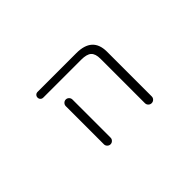

<svg xmlns="http://www.w3.org/2000/svg" viewBox="-67 -850 1133 1133"><g transform="rotate(-45 500.0 -283.5)"><path d="M273.4 -497.1Q262.7 -497.1 255.9 -503.9Q249 -510.7 249 -521Q249 -531.2 255.9 -538.1Q262.7 -544.9 273.4 -544.9H596.7Q729.5 -544.9 730.5 -424.8V-49.8Q730.5 -38.1 722.2 -29.8Q713.9 -21.5 702.1 -21.5Q690.4 -21.5 682.1 -29.8Q673.8 -38.1 673.8 -49.8V-420.9Q673.8 -461.9 654.8 -479.5Q635.7 -497.1 588.9 -497.1ZM386.7 -367.2V-72.3V-48.8Q386.7 -38.1 378.4 -29.8Q370.1 -21.5 358.9 -21.5Q347.7 -21.5 339.4 -29.8Q331.1 -38.1 331.1 -48.8V-72.3V-367.2Q331.1 -378.9 339.4 -387.2Q347.7 -395.5 358.9 -395.5Q370.1 -395.5 378.4 -387.2Q386.7 -378.9 386.7 -367.2Z"/></g></svg>

Font: Rounded Mgen+ 2m light
Style: Regular
Weight: 200
Designer: [Source Han Sans]
Ryoko NISHIZUKA  (kana & ideographs); Paul D. Hunt (Latin, Greek & Cyrillic); Wenlong ZHANG  (bopomofo
Version: Version 1.059.20150602